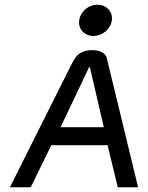

<svg xmlns="http://www.w3.org/2000/svg" viewBox="-20 -792 627 812"><path d="M375 -640C413 -640 448 -669 453 -706C458 -743 430 -772 392 -772C354 -772 320 -743 315 -706C310 -669 337 -640 375 -640ZM432 -545C426 -570 400 -580 368 -580C306 -579 293 -539 278 -511L22 0H110L197 -178H435L478 0H564ZM357 -508H360L419 -254H236Z"/></svg>

Font: Charger
Style: BdIt
Weight: 400
Designer: Jasper
Foundry: Cannot Into Space Fonts
Version: Version 0.98